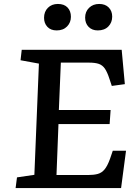

<svg xmlns="http://www.w3.org/2000/svg" viewBox="-20 -952 700 972"><path d="M177 -630 84 -647 90 -700H596L612 -526L546 -517L534 -553Q523 -587 511 -604.5Q499 -622 480.5 -628.5Q462 -635 430 -635H288L278 -395H540L535 -324H276L266 -66H427Q455 -66 475 -71.5Q495 -77 509.5 -94.5Q524 -112 537 -148L551 -189H618L593 0H59L66 -54L154 -67ZM411 -863Q411 -893 431 -912.5Q451 -932 482 -932Q513 -932 530.5 -914Q548 -896 548 -868Q548 -838 528.5 -818Q509 -798 475 -798Q446 -798 428.5 -816Q411 -834 411 -863ZM203 -862Q203 -893 222.5 -912.5Q242 -932 273 -932Q305 -932 322 -914Q339 -896 339 -867Q339 -838 319.5 -818Q300 -798 267 -798Q237 -798 220 -816Q203 -834 203 -862Z"/></svg>

Font: Literata 7pt Medium
Style: Italic
Weight: 500
Italic angle: -2°
Designer: Latin by Veronika Burian and Jose Scaglione. Greek by Irene Vlachou. Cyrillic by Vera Evstafieva
Foundry: TypeTogether
Version: Version 3.002